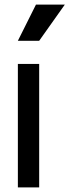

<svg xmlns="http://www.w3.org/2000/svg" viewBox="-20 -818 303 838"><path d="M58 0H151V-539H58ZM58 -640H151L263 -798H137Z"/></svg>

Font: Mluvka Medium
Style: Regular
Weight: 500
Designer: Modified by Jiří Krblich, Original typeface by Gumpita Rahayu
Foundry: Gumpita Rahayu & Jiří Krblich
Version: Version 2.000;Glyphs 3.1.1 (3134)